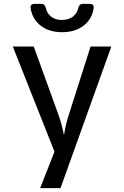

<svg xmlns="http://www.w3.org/2000/svg" viewBox="-20 -970 640 990"><path d="M187 0 261 -188 46 -730H154L280 -382Q292 -349 299.5 -318.5Q307 -288 310 -273Q312 -288 318.5 -318.5Q325 -349 336 -382L447 -730H554L292 0ZM300 -804Q233 -804 189.5 -838Q146 -872 138 -928Q135 -950 159 -950H194Q211 -950 216 -930Q222 -901 244 -884Q266 -867 299 -867Q333 -867 355.5 -884Q378 -901 384 -930Q389 -950 406 -950H442Q465 -950 463 -930Q456 -873 412 -838.5Q368 -804 300 -804Z"/></svg>

Font: Pitagon Sans Mono Medium
Style: Regular
Weight: 500
Monospace: yes
Designer: Travis Tran
Foundry: Pitagon
Version: Version 1.001; ttfautohint (v1.8.4.7-5d5b);gftools[0.9.26]